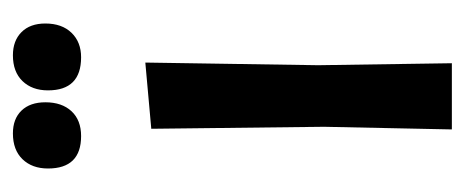

<svg xmlns="http://www.w3.org/2000/svg" viewBox="-226 -476 703 290"><g transform="rotate(-90 125.0 -331.5)"><path d="M68 -663Q90 -663 102.5 -650Q115 -637 115 -614Q115 -589 101.5 -574.5Q88 -560 64 -560Q15 -560 15 -610Q15 -634 29 -648.5Q43 -663 68 -663ZM186 -663Q208 -663 221 -650Q234 -637 234 -614Q234 -589 220 -574.5Q206 -560 183 -560Q133 -560 133 -610Q133 -634 147 -648.5Q161 -663 186 -663ZM74 0 78 -193 75 -454 175 -463 171 -202 174 0Z"/></g></svg>

Font: Alegreya Sans Medium
Style: Regular
Weight: 500
Designer: Juan Pablo del Peral
Foundry: Huerta Tipografica
Version: Version 2.007